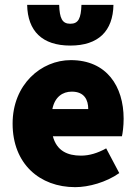

<svg xmlns="http://www.w3.org/2000/svg" viewBox="-20 -760 566 792"><path d="M290 12C346 12 418 -8 472 -46L418 -148C382 -128 348 -118 314 -118C258 -118 214 -138 198 -198H483C486 -210 490 -240 490 -270C490 -404 420 -512 272 -512C150 -512 32 -412 32 -250C32 -84 144 12 290 12ZM196 -310C206 -360 238 -382 276 -382C328 -382 344 -348 344 -310ZM270 -572C386 -572 446 -632 448 -740H316C314 -685 304 -662 270 -662C236 -662 226 -685 224 -740H92C94 -632 154 -572 270 -572Z"/></svg>

Font: Source Sans Pro Black
Style: Regular
Weight: 900
Designer: Paul D. Hunt
Foundry: Adobe Systems Incorporated
Version: Version 3.006;hotconv 1.0.111;makeotfexe 2.5.65597